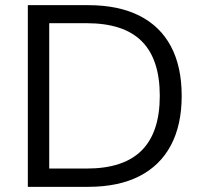

<svg xmlns="http://www.w3.org/2000/svg" viewBox="-20 -725 787 745"><path d="M88 0V-705H322Q439 -705 520 -664.5Q601 -624 643 -545.5Q685 -467 685 -353Q685 -240 643 -161Q601 -82 520 -41Q439 0 322 0ZM171 -71H316Q460 -71 530 -141.5Q600 -212 600 -353Q600 -495 530 -565Q460 -635 316 -635H171Z"/></svg>

Font: Mulish ExtraLight
Style: Regular
Weight: 400
Version: Version 3.603